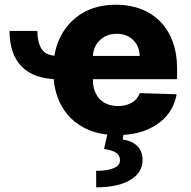

<svg xmlns="http://www.w3.org/2000/svg" viewBox="-20 -573 823 829"><path d="M21 -439.5H141.1Q142.1 -386.7 161.1 -359.4Q180.7 -331.5 231.4 -331.5V-231Q128.4 -231 74.7 -284.7Q21.5 -337.4 21 -439.5ZM485.8 10.3Q399.4 10.3 338.4 -23.9Q276.4 -58.1 243.2 -120.6Q210 -182.6 210 -270.5Q210 -355.5 243.2 -418.5Q276.9 -481.9 337.9 -517.6Q398.4 -552.7 481 -552.7Q539.1 -552.7 586.9 -534.7Q635.7 -516.1 670.9 -481Q706.1 -445.3 725.6 -393.6Q744.6 -341.8 744.6 -273.9V-231H270.5V-331.5H583Q583 -358.4 570.3 -380.9Q557.1 -402.3 535.2 -415Q512.7 -427.2 483.9 -427.2Q454.6 -427.2 431.6 -414.6Q407.7 -400.9 395 -379.4Q381.8 -356.9 381.3 -328.6V-226.1Q381.3 -192.9 394.5 -168Q406.7 -143.1 431.6 -128.9Q455.6 -115.2 489.3 -115.2Q513.2 -115.2 530.8 -121.6Q551.3 -128.9 563 -140.1Q577.1 -153.8 583.5 -170.9L742.7 -166Q732.4 -111.3 699.7 -73.2Q667.5 -34.7 611.8 -11.7Q557.6 10.3 485.8 10.3ZM429.2 70.3 445.8 -2.9H515.1L509.8 29.3Q549.8 35.2 572.3 57.1Q594.7 79.1 595.7 116.2Q596.2 171.4 543.5 203.6Q490.2 235.8 395.5 235.8L395 164.6Q443.4 164.6 470.2 153.3Q497.6 142.1 498 120.1Q499 99.6 481.9 86.9Q466.8 75.7 429.2 70.3Z"/></svg>

Font: My Font
Style: Regular
Weight: 500
Designer: Rasmus Andersson
Foundry: rsms
Version: Version 0.001